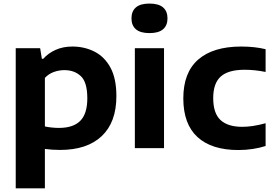

<svg xmlns="http://www.w3.org/2000/svg" viewBox="-20 -810 1500 1050"><path d="M66 220V-546.5H199.5L209 -488.5H216.5Q243.5 -519 284 -537.2Q324.5 -555.5 376 -555.5Q441.5 -555.5 496.2 -528Q551 -500.5 583.8 -440.8Q616.5 -381 616.5 -284Q616.5 -141.5 536.5 -65.8Q456.5 10 308 10Q286 10 264.8 8.5Q243.5 7 225.5 4.5V220ZM302.5 -110.5Q380.5 -110.5 419 -149.2Q457.5 -188 457.5 -272.5Q457.5 -360 422.5 -393.2Q387.5 -426.5 332 -426.5Q303 -426.5 274.8 -416.5Q246.5 -406.5 225.5 -384V-118.5Q241 -115 261.5 -112.8Q282 -110.5 302.5 -110.5Z M717.5 0V-546.5H877V0ZM797.5 -629Q747.5 -629 723.2 -650Q699 -671 699 -709.5Q699 -748.5 723.2 -769.5Q747.5 -790.5 797.5 -790.5Q847.5 -790.5 871.8 -769.5Q896 -748.5 896 -709.5Q896 -671 871.8 -650Q847.5 -629 797.5 -629Z M1283.5 10.5Q1137.5 10.5 1060 -60.5Q982.5 -131.5 982.5 -272Q982.5 -413.5 1064.2 -484.5Q1146 -555.5 1299 -555.5Q1373 -555.5 1432.5 -541V-416.5Q1402.5 -422.5 1374.8 -425.5Q1347 -428.5 1317.5 -428.5Q1228.5 -428.5 1187.2 -391.5Q1146 -354.5 1146 -273.5Q1146 -190.5 1186 -153.5Q1226 -116.5 1304 -116.5Q1333.5 -116.5 1363.2 -121Q1393 -125.5 1432.5 -136V-11.5Q1401.5 -1.5 1363.2 4.5Q1325 10.5 1283.5 10.5Z"/></svg>

Font: Encode Sans Semi Expanded
Style: Bold
Weight: 700
Width: 6
Designer: Multiple Designers
Foundry: Impallari Type
Version: Version 3.000; ttfautohint (v1.8.3) -l 8 -r 50 -G 200 -x 14 